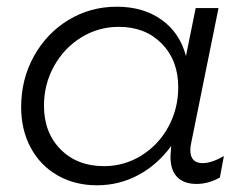

<svg xmlns="http://www.w3.org/2000/svg" viewBox="-20 -548 739 572"><path d="M43 -229Q43 -312 81 -380.5Q119 -449 184 -488.5Q249 -528 328 -528Q407 -528 461.5 -489Q516 -450 534 -381L563 -524H631L550 -124Q547 -111 547 -101Q547 -62 584 -62Q610 -62 647 -83L635 -19Q600 0 566 0Q527 0 507 -21.5Q487 -43 488 -84L490 -113Q449 -57 392 -26.5Q335 4 269 4Q203 4 151.5 -25.5Q100 -55 71.5 -108Q43 -161 43 -229ZM511 -288Q511 -368 462 -418Q413 -468 334 -468Q273 -468 222 -436.5Q171 -405 141 -351Q111 -297 111 -233Q111 -153 160.5 -103Q210 -53 290 -53Q350 -53 401 -84.5Q452 -116 481.5 -170Q511 -224 511 -288Z"/></svg>

Font: TypoPRO Montserrat Alternates
Style: Italic
Weight: 300
Italic angle: -11.3°
Designer: Julieta Ulanovsky
Foundry: Julieta Ulanovsky
Version: Version 6.001